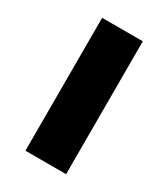

<svg xmlns="http://www.w3.org/2000/svg" viewBox="-144 -618 601 687"><g transform="rotate(30 157.0 -274.5)"><path d="M241 0H73V-549H241Z"/></g></svg>

Font: Noto Sans Myanmar ExtraBold
Style: Regular
Weight: 800
Designer: Monotype Design Team
Foundry: Monotype Imaging Inc.
Version: Version 2.107; ttfautohint (v1.8.4.7-5d5b)